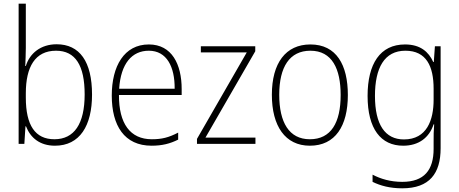

<svg xmlns="http://www.w3.org/2000/svg" viewBox="-20 -780 2491 1041"><path d="M120 -520V-760H81V0H112L118 -95H121C145 -33 196 10 278 10C413 10 479 -99 479 -267C479 -446 412 -540 287 -540C201 -540 141 -491 120 -422H117C118 -448 120 -490 120 -520ZM284 -505C389 -505 439 -425 439 -268C439 -108 382 -25 275 -25C171 -25 120 -100 120 -251V-274C120 -417 170 -505 284 -505Z M787 -539C653 -539 586 -421 586 -262C586 -99 654 10 802 10C859 10 902 -1 946 -23V-61C894 -34 857 -25 803 -25C686 -25 624 -110 625 -265H965V-297C965 -431 912 -539 787 -539ZM787 -505C884 -505 928 -418 927 -299H626C635 -435 695 -505 787 -505Z M1365 0V-34H1094L1364 -502V-529H1069V-496H1318L1048 -27V0Z M1866 -265C1866 -428 1804 -539 1663 -539C1529 -539 1454 -438 1454 -266C1454 -97 1526 10 1660 10C1798 10 1866 -97 1866 -265ZM1494 -266C1494 -417 1550 -505 1663 -505C1781 -505 1827 -406 1827 -265C1827 -115 1775 -25 1660 -25C1547 -25 1494 -117 1494 -266Z M2176 -539C2041 -539 1973 -434 1973 -260C1973 -81 2045 10 2166 10C2250 10 2307 -33 2331 -106H2334C2331 -71 2331 -44 2331 -12V27C2331 142 2280 206 2161 206C2097 206 2044 190 2000 167V206C2043 227 2094 241 2161 241C2309 241 2369 160 2369 24V-529H2338L2332 -444H2329C2304 -499 2259 -539 2176 -539ZM2178 -505C2292 -505 2331 -420 2331 -299V-239C2331 -130 2295 -24 2170 -24C2068 -24 2013 -104 2013 -260C2013 -412 2064 -505 2178 -505Z"/></svg>

Font: Noto Sans Devanagari SemiCondensed ExtraLight
Style: Regular
Weight: 200
Width: 4
Designer: Jelle Bosma - Monotype Design Team
Foundry: Monotype Imaging Inc.
Version: Version 2.004